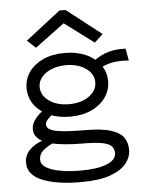

<svg xmlns="http://www.w3.org/2000/svg" viewBox="-58 -732 741 952"><g transform="rotate(-5 312.5 -256.5)"><path d="M281 -156Q231 -156 189 -171Q174 -158 166 -148Q158 -138 158 -127Q158 -103 201 -93Q244 -83 345 -83Q432 -83 478 -68Q524 -53 541 -27Q558 -1 558 32Q558 69 533 100.5Q508 132 453.5 152Q399 172 307 172Q185 172 114 142.5Q43 113 43 54Q43 16 68.5 -10Q94 -36 132 -49Q91 -71 91 -110Q91 -132 105 -153Q119 -174 144 -194Q78 -240 78 -316Q78 -360 103 -395.5Q128 -431 173.5 -452Q219 -473 281 -473Q328 -473 366 -460.5Q404 -448 430 -426Q463 -449 499 -459.5Q535 -470 584 -468L595 -408Q558 -411 525 -407Q492 -403 463 -389Q484 -355 484 -316Q484 -271 459 -235Q434 -199 388.5 -177.5Q343 -156 281 -156ZM281 -218Q342 -218 381 -246Q420 -274 420 -316Q420 -357 381 -384.5Q342 -412 281 -412Q243 -412 211.5 -399.5Q180 -387 161.5 -365Q143 -343 143 -316Q143 -274 182 -246Q221 -218 281 -218ZM114 45Q114 78 169 96.5Q224 115 309 115Q394 115 440.5 96Q487 77 487 43Q487 21 473 7.5Q459 -6 424 -12Q389 -18 326 -18Q283 -18 246.5 -21.5Q210 -25 181 -31Q151 -16 132.5 0.5Q114 17 114 45ZM142 -511 100 -550 274 -685H304L477 -550L435 -511L289 -620Z"/></g></svg>

Font: Inconsolata Expanded Thin
Style: Regular
Weight: 100
Width: 7
Monospace: yes
Designer: Raph Levien, Cyreal, Brenton Simpson
Foundry: Raph Levien, Cyreal, Google
Version: Version 3.100; ttfautohint (v1.8.4.7-5d5b)